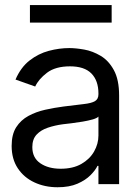

<svg xmlns="http://www.w3.org/2000/svg" viewBox="-20 -748 558 780"><path d="M213.9 12.7Q162.1 12.7 119.6 -7.1Q77.1 -26.9 52.2 -64.5Q27.3 -102.1 27.3 -155.3Q27.3 -202.1 45.9 -231.2Q64.5 -260.3 95.5 -277.1Q126.5 -293.9 163.8 -302.2Q201.2 -310.5 239.3 -315.4Q289.1 -321.8 320.1 -325.2Q351.1 -328.6 365.5 -336.9Q379.9 -345.2 379.9 -365.2V-368.2Q379.9 -420.4 351.3 -449.5Q322.8 -478.5 264.6 -478.5Q205.1 -478.5 170.9 -452.4Q136.7 -426.3 123 -396.5L43 -424.8Q64.5 -474.6 100.3 -502.4Q136.2 -530.3 178.5 -541.5Q220.7 -552.7 261.7 -552.7Q288.1 -552.7 322.3 -546.6Q356.4 -540.5 388.9 -521.2Q421.4 -502 442.6 -463.1Q463.9 -424.3 463.9 -359.4V0H379.9V-74.2H376Q367.7 -56.6 347.7 -36.4Q327.6 -16.1 294.7 -1.7Q261.7 12.7 213.9 12.7ZM226.6 -62.5Q276.4 -62.5 310.5 -82Q344.7 -101.6 362.3 -132.6Q379.9 -163.6 379.9 -197.3V-274.4Q374.5 -268.1 356.7 -262.9Q338.9 -257.8 315.7 -253.9Q292.5 -250 270.5 -247.3Q248.5 -244.6 235.4 -243.2Q202.6 -238.8 174.3 -229.2Q146 -219.7 128.7 -201.2Q111.3 -182.6 111.3 -150.4Q111.3 -106.9 143.8 -84.7Q176.3 -62.5 226.6 -62.5ZM433.6 -727.5V-656.2H101.6V-727.5Z"/></svg>

Font: Inter Tight
Style: Regular
Weight: 400
Designer: Rasmus Andersson
Foundry: rsms
Version: Version 3.002